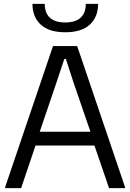

<svg xmlns="http://www.w3.org/2000/svg" viewBox="-20 -980 678 1000"><path d="M7 -6 256 -740H382L631 -6V0H548L472 -222H165L90 0H7ZM451 -294 363 -550 323 -673H315L274 -550L187 -294ZM320 -812Q235 -812 192 -852Q149 -892 149 -960H213Q213 -913 239.5 -888Q266 -863 320 -863Q373 -863 400 -888Q427 -913 427 -960H491Q491 -892 448 -852Q405 -812 320 -812Z"/></svg>

Font: Encode Sans Narrow
Style: Regular
Weight: 400
Designer: Pablo Impallari, Andres Torresi
Foundry: Pablo Impallari, Andres Torresi
Version: Version 1.000; ttfautohint (v1.00) -l 8 -r 50 -G 200 -x 14 -